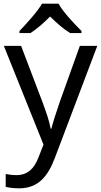

<svg xmlns="http://www.w3.org/2000/svg" viewBox="-20 -786 550 1046"><path d="M299 -766H209C183 -721 123 -656 86 -617V-606H146C181 -628 217 -660 253 -696C289 -660 327 -627 362 -606H424V-617C386 -655 323 -721 299 -766ZM1 -536 217 2 189 73C167 131 131 168 70 168C47 168 25 165 11 162V232C28 236 52 240 84 240C188 240 241 175 279 74L510 -536H415L306 -232C287 -177 268 -118 260 -85H256C248 -129 231 -177 211 -231L95 -536Z"/></svg>

Font: Noto Sans EgyptHiero
Style: Regular
Weight: 400
Designer: Monotype Design Team
Foundry: Monotype Imaging Inc.
Version: Version 2.002